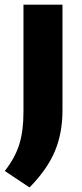

<svg xmlns="http://www.w3.org/2000/svg" viewBox="-36 -567 352 822"><path d="M-15.5 165Q28.5 109 46.5 51.2Q64.5 -6.5 64.5 -88V-547H231.5V-94.5Q231.5 2.5 199 80.2Q166.5 158 90.5 235.5Z"/></svg>

Font: Encode Sans Semi Expanded
Style: Bold
Weight: 700
Width: 6
Designer: Multiple Designers
Foundry: Impallari Type
Version: Version 2.000